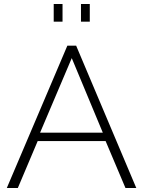

<svg xmlns="http://www.w3.org/2000/svg" viewBox="-20 -938 715 958"><path d="M316 -710H360L660 0H606L507 -234H168L69 0H14ZM493 -276 338 -648 180 -276ZM248 -830V-918H292V-830ZM384 -830V-918H428V-830Z"/></svg>

Font: Raleway Light
Style: Regular
Weight: 300
Designer: Matt McInerney, Pablo Impallari, Rodrigo Fuenzalida
Foundry: Matt McInerney, Pablo Impallari, Rodrigo Fuenzalida
Version: Version 4.026